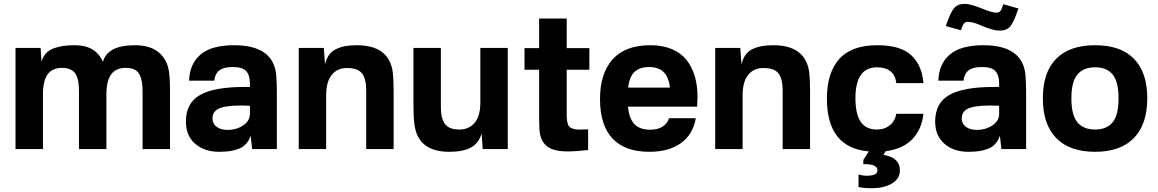

<svg xmlns="http://www.w3.org/2000/svg" viewBox="-20 -778 6042 1002"><path d="M370.1 -542Q480 -542 517.1 -455.1Q540.5 -542 684.1 -542Q763.7 -542 808.3 -504.6Q853 -467.3 861.8 -403.8Q867.2 -366.7 867.2 -315.9V0H724.1V-294.9Q724.1 -326.7 720.9 -347.7Q717.8 -368.7 709 -387.2Q700.2 -405.8 682.1 -414.8Q664.1 -423.8 636.2 -423.8Q584.5 -423.8 559.8 -389.4Q535.2 -355 535.2 -284.2V0H392.1V-295.9Q392.1 -320.8 390.4 -338.6Q388.7 -356.4 383.1 -373.5Q377.4 -390.6 367.9 -400.9Q358.4 -411.1 342.5 -417.5Q326.7 -423.8 304.2 -423.8Q252.9 -423.8 228.5 -389.9Q204.1 -356 204.1 -285.2V0H61V-527.8H191.9L196.8 -455.1Q203.6 -481.9 220.2 -499.8Q236.8 -517.6 262 -526.4Q287.1 -535.2 312.3 -538.6Q337.4 -542 370.1 -542Z M1201.2 -542Q1410.2 -542 1421.9 -381.8Q1424.8 -341.3 1424.8 -299.8V0H1295.9L1288.1 -69.8Q1279.3 -43.9 1263.7 -26.9Q1248 -9.8 1225.3 -1.2Q1202.6 7.3 1179 10.7Q1155.3 14.2 1123 14.2Q1047.4 14.2 998.8 -27.6Q950.2 -69.3 950.2 -144Q950.2 -240.7 1024.2 -282.5Q1098.1 -324.2 1254.9 -324.2H1284.2V-342.8Q1284.2 -385.3 1264.9 -406.7Q1245.6 -428.2 1194.8 -428.2Q1147.9 -428.2 1125.2 -411.1Q1102.5 -394 1098.1 -356.9H966.8Q969.7 -445.3 1027.1 -493.7Q1084.5 -542 1201.2 -542ZM1088.9 -161.1Q1088.9 -132.3 1110.4 -116.2Q1131.8 -100.1 1168.9 -100.1Q1213.9 -100.1 1249 -123.5Q1284.2 -147 1284.2 -184.1V-226.1Q1184.1 -231 1136.5 -216.8Q1088.9 -202.6 1088.9 -161.1Z M1841.8 -542Q2010.7 -542 2029.8 -400.9Q2034.2 -360.4 2034.2 -306.2V0H1891.1V-308.1Q1891.1 -365.2 1869.9 -394Q1848.6 -422.9 1793 -422.9Q1742.2 -424.3 1712.2 -388.4Q1682.1 -352.5 1682.1 -279.8V0H1539.1V-527.8H1669.9L1676.3 -441.9Q1688.5 -497.6 1730 -519.8Q1771.5 -542 1841.8 -542Z M2324.7 14.2Q2161.1 14.2 2143.1 -127.9Q2137.7 -165 2137.7 -223.1V-527.8H2280.8V-215.8Q2280.8 -160.2 2302.2 -131.1Q2323.7 -102.1 2377 -102.1Q2427.7 -102.1 2457.3 -137.5Q2486.8 -172.9 2486.8 -244.1V-527.8H2629.9V0H2499L2493.7 -81.1Q2477.1 -28.3 2435.8 -7.1Q2394.5 14.2 2324.7 14.2Z M2937.5 -183.1Q2937.5 -162.6 2939.2 -149.7Q2940.9 -136.7 2945.3 -126.5Q2949.7 -116.2 2957.8 -111.8Q2965.8 -107.4 2978 -104.2Q2990.2 -101.1 3007.8 -101.8Q3025.4 -102.5 3049.3 -103V4.9Q2987.3 12.2 2941.4 12.2Q2902.3 12.2 2874.8 4.6Q2847.2 -2.9 2830.6 -18.1Q2814 -33.2 2805.9 -52.7Q2797.9 -72.3 2795.4 -99.1Q2793.5 -127.9 2793.5 -179.2V-414.1H2717.3V-526.9H2793.5V-681.2H2937.5V-526.9H3055.7V-414.1H2937.5Z M3374 -542Q3437.5 -542 3485.4 -522Q3533.2 -502 3562.3 -465.6Q3591.3 -429.2 3605.7 -380.9Q3620.1 -332.5 3620.1 -272.9Q3620.1 -255.4 3618.2 -221.2H3257.3Q3263.7 -156.7 3292.2 -128.9Q3320.8 -101.1 3372.1 -101.1Q3450.2 -101.1 3472.2 -161.1H3611.3Q3597.2 -77.6 3534.4 -31.7Q3471.7 14.2 3369.1 14.2Q3241.7 14.2 3176.5 -55.2Q3111.3 -124.5 3111.3 -261.2Q3111.3 -394 3176.8 -468Q3242.2 -542 3374 -542ZM3258.3 -320.8H3476.1Q3465.3 -428.2 3368.2 -428.2Q3319.3 -428.2 3292 -403.3Q3264.6 -378.4 3258.3 -320.8Z M4015.1 -542Q4184.1 -542 4203.1 -400.9Q4207.5 -360.4 4207.5 -306.2V0H4064.5V-308.1Q4064.5 -365.2 4043.2 -394Q4022 -422.9 3966.3 -422.9Q3915.5 -424.3 3885.5 -388.4Q3855.5 -352.5 3855.5 -279.8V0H3712.4V-527.8H3843.3L3849.6 -441.9Q3861.8 -497.6 3903.3 -519.8Q3944.8 -542 4015.1 -542Z M4559.1 -542Q4678.7 -542 4735.1 -490.2Q4791.5 -438.5 4799.3 -344.2H4657.2Q4653.8 -384.8 4627.4 -405.8Q4601.1 -426.8 4557.1 -426.8Q4444.3 -426.8 4444.3 -266.1Q4444.3 -182.6 4471.7 -142.3Q4499 -102.1 4556.2 -102.1Q4596.7 -102.1 4624.3 -124.8Q4651.9 -147.5 4657.2 -184.1H4799.3Q4790 -102.1 4740.7 -51.3Q4691.4 -0.5 4602.1 11.2L4590.3 29.8Q4676.3 44.9 4676.3 110.8Q4676.3 154.8 4635 179.4Q4593.8 204.1 4530.3 204.1Q4486.8 204.1 4460.4 198.2V132.8Q4482.9 139.2 4501.5 139.2Q4559.1 139.2 4559.1 111.8Q4559.1 76.2 4485.4 79.1V57.1L4514.2 12.2Q4295.4 -6.8 4295.4 -263.2Q4295.4 -397.9 4359.6 -470Q4423.8 -542 4559.1 -542Z M5111.3 -542Q5320.3 -542 5332 -381.8Q5335 -341.3 5335 -299.8V0H5206.1L5198.2 -69.8Q5189.5 -43.9 5173.8 -26.9Q5158.2 -9.8 5135.5 -1.2Q5112.8 7.3 5089.1 10.7Q5065.4 14.2 5033.2 14.2Q4957.5 14.2 4908.9 -27.6Q4860.4 -69.3 4860.4 -144Q4860.4 -240.7 4934.3 -282.5Q5008.3 -324.2 5165 -324.2H5194.3V-342.8Q5194.3 -385.3 5175 -406.7Q5155.8 -428.2 5105 -428.2Q5058.1 -428.2 5035.4 -411.1Q5012.7 -394 5008.3 -356.9H4877Q4879.9 -445.3 4937.3 -493.7Q4994.6 -542 5111.3 -542ZM4916 -642.1Q4939.9 -713.4 4959 -735.6Q4978 -757.8 5014.2 -757.8Q5043.9 -757.8 5104 -733.9Q5155.3 -711.9 5180.2 -711.9Q5193.8 -711.9 5200.4 -720Q5207 -728 5216.3 -755.9L5294.9 -733.9Q5271 -662.1 5252.2 -640.1Q5233.4 -618.2 5197.3 -618.2Q5163.1 -618.2 5106.9 -642.1Q5058.6 -664.1 5032.2 -664.1Q5018.1 -664.1 5011.2 -656Q5004.4 -647.9 4995.1 -620.1ZM4999 -161.1Q4999 -132.3 5020.5 -116.2Q5042 -100.1 5079.1 -100.1Q5124 -100.1 5159.2 -123.5Q5194.3 -147 5194.3 -184.1V-226.1Q5094.2 -231 5046.6 -216.8Q4999 -202.6 4999 -161.1Z M5571.3 -265.1Q5571.3 -177.7 5602.5 -139.9Q5633.8 -102.1 5695.3 -102.1Q5755.9 -102.1 5786.6 -139.9Q5817.4 -177.7 5817.4 -265.1Q5817.4 -351.6 5786.6 -389.2Q5755.9 -426.8 5695.3 -426.8Q5634.3 -426.8 5602.8 -389.2Q5571.3 -351.6 5571.3 -265.1ZM5422.4 -265.1Q5422.4 -400.4 5491.9 -471.2Q5561.5 -542 5695.3 -542Q5828.6 -542 5897.9 -471.2Q5967.3 -400.4 5967.3 -265.1Q5967.3 -129.4 5897.5 -57.6Q5827.6 14.2 5695.3 14.2Q5562 14.2 5492.2 -57.4Q5422.4 -128.9 5422.4 -265.1Z"/></svg>

Font: Nacelle Bold
Style: Regular
Weight: 700
Designer: Sora Sagano
Foundry: Sora Sagano
Version: Version 1.000;FEAKit 1.0